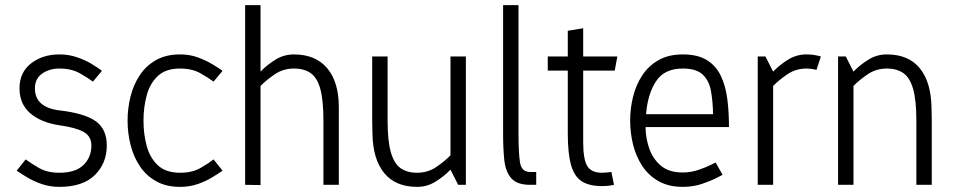

<svg xmlns="http://www.w3.org/2000/svg" viewBox="-20 -720 3725 748"><path d="M45 -55 80 -99Q100 -84 132 -65.5Q164 -47 211 -47Q274 -47 305 -77Q336 -107 336 -153Q336 -189 306 -206Q276 -223 211 -232Q139 -243 97.5 -279Q56 -315 56 -376Q56 -438 101 -473Q146 -508 211 -508Q248 -508 280 -497Q312 -486 337 -471Q362 -456 377 -444L342 -402Q322 -417 290 -435Q258 -453 211 -453Q172 -453 144 -433Q116 -413 116 -376Q116 -302 211 -290Q308 -279 352 -248.5Q396 -218 396 -153Q396 -84 349.5 -38Q303 8 211 8Q174 8 142.5 -3Q111 -14 86 -29Q61 -44 45 -55Z M681 8Q627 8 588 -14Q549 -36 524.5 -73Q500 -110 488.5 -156Q477 -202 477 -250Q477 -298 488.5 -344Q500 -390 524.5 -427Q549 -464 588 -486Q627 -508 681 -508H682Q719 -508 750.5 -496.5Q782 -485 807 -470Q832 -455 847 -444L812 -402Q792 -417 760 -435Q728 -453 681 -453Q626 -453 595 -424Q564 -395 551.5 -348.5Q539 -302 539 -250Q539 -198 551.5 -151.5Q564 -105 595 -76Q626 -47 682 -47Q729 -47 761 -65.5Q793 -84 812 -99L847 -55Q831 -44 806.5 -29Q782 -14 750.5 -3Q719 8 682 8H681Z M995 1 935 0V-700H995V-441Q1020 -467 1053 -487.5Q1086 -508 1125 -508Q1209 -508 1254.5 -454.5Q1300 -401 1300 -302V0H1240V-250Q1240 -329 1228 -373Q1216 -417 1190.5 -435Q1165 -453 1125 -453Q1083 -453 1049.5 -430Q1016 -407 995 -385Z M1605 8Q1521 8 1477 -45.5Q1433 -99 1431 -198L1430 -250V-500H1490V-250Q1490 -172 1502.5 -127.5Q1515 -83 1540.5 -65Q1566 -47 1605 -47Q1647 -47 1680.5 -70Q1714 -93 1735 -115V-500H1795V0H1765L1735 -59Q1710 -33 1677 -12.5Q1644 8 1606 8H1605Z M2045 -50H2069V0H2045Q1993 0 1971 -26.5Q1949 -53 1944.5 -97.5Q1940 -142 1940 -196V-700H2000V-196Q2000 -128 2005.5 -89Q2011 -50 2045 -50Z M2362 -50 2372 0Q2358 3 2348 4Q2338 5 2325 5Q2275 5 2246 -14Q2217 -33 2204.5 -78Q2192 -123 2192 -200V-445H2114V-500H2192V-600L2252 -610V-500H2385L2375 -445H2252V-167Q2252 -99 2268 -73Q2284 -47 2325 -47Q2334 -47 2342.5 -48Q2351 -49 2362 -50Z M2640 8Q2585 8 2546 -14Q2507 -36 2482.5 -73Q2458 -110 2446.5 -156Q2435 -202 2435 -250Q2435 -298 2446.5 -344Q2458 -390 2482.5 -427Q2507 -464 2546 -486Q2585 -508 2640 -508Q2699 -508 2734.5 -485.5Q2770 -463 2788.5 -424Q2807 -385 2813.5 -334Q2820 -283 2820 -225H2495Q2495 -185 2508.5 -144Q2522 -103 2553.5 -75.5Q2585 -48 2640 -48Q2671 -48 2700.5 -58Q2730 -68 2749 -77.5Q2768 -87 2768 -87L2795 -39Q2795 -39 2773 -27.5Q2751 -16 2716 -4Q2681 8 2640 8ZM2640 -453Q2568 -453 2535.5 -403Q2503 -353 2497 -275H2758Q2757 -327 2749.5 -367Q2742 -407 2717 -430Q2692 -453 2640 -453Z M3161 -448Q3152 -450 3142 -451.5Q3132 -453 3122 -453Q3080 -453 3046.5 -430Q3013 -407 2992 -385V0H2932V-500H2962L2992 -441Q3017 -467 3050 -487.5Q3083 -508 3121 -508H3122Q3151 -508 3178 -500Z M3610 0H3550V-250Q3550 -329 3537.5 -373Q3525 -417 3499.5 -435Q3474 -453 3435 -453Q3393 -453 3359.5 -430Q3326 -407 3305 -385V0H3245V-500H3275L3305 -441Q3330 -467 3363 -487.5Q3396 -508 3434 -508H3435Q3519 -508 3563 -454.5Q3607 -401 3609 -302L3610 -250Z"/></svg>

Font: Epunda Sans Light
Style: Regular
Weight: 300
Designer: Simon Atzbach
Foundry: typofactur
Version: Version 2.204; ttfautohint (v1.8.4.7-5d5b)